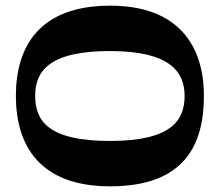

<svg xmlns="http://www.w3.org/2000/svg" viewBox="-20 -649 776 677"><path d="M699 -311C699 -487 610 -629 368 -629C121 -629 36 -487 36 -311C36 -135 121 8 368 8C628 8 699 -135 699 -311ZM631 -311C631 -223 582 -152 368 -152C150 -152 104 -223 104 -311C104 -398 153 -469 368 -469C576 -469 631 -398 631 -311Z"/></svg>

Font: Peralta
Style: Regular
Weight: 400
Designer: Astigmatic (AOETI)
Foundry: Astigmatic (AOETI)
Version: Version 1.000